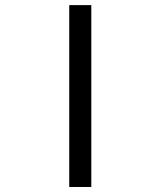

<svg xmlns="http://www.w3.org/2000/svg" viewBox="-20 -745 640 765"><path d="M255.9 0V-724.6H343.8V0Z"/></svg>

Font: Courier New
Style: Regular
Weight: 400
Designer: Steve Matteson
Foundry: Ascender Corporation
Version: Version 2.00.3